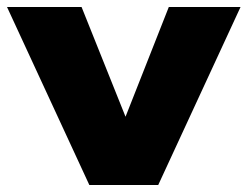

<svg xmlns="http://www.w3.org/2000/svg" viewBox="-37 -526 704 546"><path d="M217 0 -17 -506H195L324 -184H316L443 -506H647L413 0Z"/></svg>

Font: Nunito Sans 7pt SemiExpanded Black
Style: Regular
Weight: 900
Width: 6
Designer: Vernon Adams
Foundry: Vernon Adams
Version: Version 3.101;gftools[0.9.27]